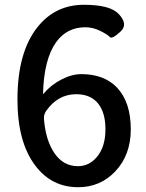

<svg xmlns="http://www.w3.org/2000/svg" viewBox="-20 -770 610 803"><path d="M307 13Q196 13 128 -77Q53 -175 53 -354Q53 -553 138 -658Q212 -750 331 -750Q440 -750 476 -712Q518 -668 483 -637Q448 -605 439.5 -615Q431 -625 400 -640.5Q369 -656 337 -656Q260 -656 215 -594Q164 -523 160 -380Q160 -375 163 -379Q192 -414 236 -437Q280 -460 320 -460Q416 -460 470 -403Q527 -342 527 -229Q527 -122 462 -53Q399 13 307 13ZM306 -75Q355 -75 388 -117Q421 -159 421 -229.5Q421 -300 389.5 -338Q358 -376 299 -376Q222 -376 173 -306Q162 -290 164 -271Q171 -183 208 -129Q245 -75 306 -75Z"/></svg>

Font: Resource Han Rounded TW Medium
Style: Regular
Weight: 500
Designer: Cyano Hao (round all glyphs); Ryoko NISHIZUKA 西塚涼子 (kana, bopomofo & ideographs); Paul D. Hunt (Latin, Greek & Cyrillic)
Foundry: Cyano Hao
Version: 0.990